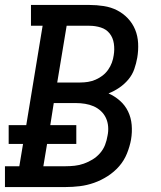

<svg xmlns="http://www.w3.org/2000/svg" viewBox="-29 -755 649 775"><path d="M-9 0V-84H49L64 -174H6V-250H77L143 -651H96V-735H332Q361 -735 390 -730.5Q419 -726 443.5 -713.5Q468 -701 487 -681Q506 -661 516.5 -635.5Q527 -610 528.5 -580.5Q530 -551 525 -522Q521 -499 513 -476Q505 -453 489 -434Q473 -415 452.5 -401Q432 -387 409 -378Q434 -367 455 -348.5Q476 -330 488 -305Q500 -280 502.5 -251Q505 -222 500 -192Q495 -164 483.5 -135.5Q472 -107 452 -84Q432 -61 405.5 -44Q379 -27 350.5 -17Q322 -7 293 -3.5Q264 0 236 0ZM295 -422Q311 -422 326.5 -424.5Q342 -427 357 -433.5Q372 -440 385 -450Q398 -460 407.5 -473.5Q417 -487 422.5 -502Q428 -517 430 -532Q434 -556 430.5 -579.5Q427 -603 413.5 -620Q400 -637 378 -644Q356 -651 332 -651H240L202 -422ZM146 -84H236Q254 -84 272.5 -86Q291 -88 309.5 -94.5Q328 -101 345 -111.5Q362 -122 375 -137Q388 -152 395 -170Q402 -188 405 -207Q409 -225 407.5 -244Q406 -263 398.5 -279Q391 -295 378 -307Q365 -319 349 -326Q333 -333 314.5 -336Q296 -339 277 -339H188L174 -250H279V-174H161Z"/></svg>

Font: Iosevka Curly Slab MdEx
Style: Italic
Weight: 500
Width: 7
Italic angle: -9°
Monospace: yes
Designer: Belleve Invis
Foundry: Belleve Invis
Version: Version 11.0.0; ttfautohint (v1.8.3)